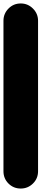

<svg xmlns="http://www.w3.org/2000/svg" viewBox="-20 -1090 240 1110"><path d="M0 -100H200V-970H0ZM100 -200Q58 -200 29 -170.5Q0 -141 0 -100Q0 -58 29 -29Q58 0 100 0Q141 0 170.5 -29Q200 -58 200 -100Q200 -141 170.5 -170.5Q141 -200 100 -200ZM100 -1070Q58 -1070 29 -1040.5Q0 -1011 0 -970Q0 -928 29 -899Q58 -870 100 -870Q141 -870 170.5 -899Q200 -928 200 -970Q200 -1011 170.5 -1040.5Q141 -1070 100 -1070Z"/></svg>

Font: Wavefont Black
Style: Regular
Weight: 900
Version: Version 3.004;gftools[0.9.33]